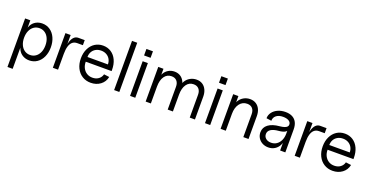

<svg xmlns="http://www.w3.org/2000/svg" viewBox="-32 -1556 5023 2603"><g transform="rotate(20 2480.0 -255.0)"><path d="M146 -170V-330Q146 -385 168.5 -427Q191 -469 232 -492.5Q273 -516 325 -516Q388 -516 437.5 -482Q487 -448 514.5 -387.5Q542 -327 542 -250Q542 -173 514.5 -112.5Q487 -52 437.5 -18Q388 16 325 16Q273 16 232 -7.5Q191 -31 168.5 -73Q146 -115 146 -170ZM80 -500H155V200H80ZM464 -250Q464 -307 444.5 -351Q425 -395 390 -419Q355 -443 310 -443Q265 -443 230 -419Q195 -395 175.5 -351Q156 -307 156 -250Q156 -193 175.5 -149Q195 -105 230 -81Q265 -57 310 -57Q355 -57 390 -81Q425 -105 444.5 -149Q464 -193 464 -250Z M662 -500H737V-335L729 -275Q729 -345 743.5 -395.5Q758 -446 784.5 -473Q811 -500 848 -500H940V-427H858Q818 -427 791 -404.5Q764 -382 750.5 -337.5Q737 -293 737 -228V0H662Z M975 -251Q975 -328 1004 -388.5Q1033 -449 1084.5 -482.5Q1136 -516 1202 -516Q1268 -516 1319 -482.5Q1370 -449 1398 -388Q1426 -327 1426 -248V-230H1053Q1053 -179 1073 -140Q1093 -101 1128.5 -79Q1164 -57 1210 -57Q1262 -57 1298 -83.5Q1334 -110 1345 -154L1423 -144Q1408 -71 1350 -27.5Q1292 16 1211 16Q1142 16 1088.5 -17.5Q1035 -51 1005 -111.5Q975 -172 975 -251ZM1200 -443Q1157 -443 1123.5 -424.5Q1090 -406 1071.5 -373.5Q1053 -341 1053 -298H1348Q1348 -340 1329 -373Q1310 -406 1276.5 -424.5Q1243 -443 1200 -443Z M1546 -710H1621V0H1546Z M1776 -500H1851V0H1776ZM1767 -674H1861V-580H1767Z M2534 -443Q2469 -443 2431.5 -389.5Q2394 -336 2394 -243L2369 -339Q2369 -388 2393 -428.5Q2417 -469 2459 -492.5Q2501 -516 2551 -516Q2600 -516 2636 -493Q2672 -470 2692 -427.5Q2712 -385 2712 -329V0H2637V-329Q2637 -382 2610 -412.5Q2583 -443 2534 -443ZM2001 -500H2076V0H2001ZM2216 -443Q2151 -443 2113.5 -389.5Q2076 -336 2076 -243L2061 -339Q2061 -389 2083.5 -429.5Q2106 -470 2145 -493Q2184 -516 2233 -516Q2281 -516 2317.5 -493Q2354 -470 2374 -427.5Q2394 -385 2394 -329V0H2319V-329Q2319 -382 2292 -412.5Q2265 -443 2216 -443Z M2857 -500H2932V0H2857ZM2848 -674H2942V-580H2848Z M3307 -443Q3239 -443 3198 -388.5Q3157 -334 3157 -243L3142 -339Q3142 -388 3166 -428.5Q3190 -469 3231.5 -492.5Q3273 -516 3323 -516Q3372 -516 3408.5 -493Q3445 -470 3465 -428Q3485 -386 3485 -329V0H3410V-329Q3410 -383 3383 -413Q3356 -443 3307 -443ZM3082 -500H3157V0H3082Z M3605 -141Q3605 -212 3662 -255Q3719 -298 3824 -307Q3865 -311 3890.5 -320Q3916 -329 3928 -343Q3940 -357 3938 -377Q3936 -408 3905 -425.5Q3874 -443 3824 -443Q3763 -443 3727 -414.5Q3691 -386 3691 -338L3618 -348Q3618 -395 3646.5 -433.5Q3675 -472 3724 -494Q3773 -516 3834 -516Q3892 -516 3933 -494.5Q3974 -473 3995 -431.5Q4016 -390 4016 -331V0H3941V-140L3951 -180Q3951 -123 3928.5 -78.5Q3906 -34 3865.5 -9Q3825 16 3773 16Q3726 16 3687.5 -4.5Q3649 -25 3627 -61Q3605 -97 3605 -141ZM3941 -243V-313L3956 -326Q3956 -289 3924.5 -268.5Q3893 -248 3829 -243Q3758 -237 3720.5 -212Q3683 -187 3683 -145Q3683 -106 3712 -81.5Q3741 -57 3788 -57Q3833 -57 3867.5 -80.5Q3902 -104 3921.5 -146.5Q3941 -189 3941 -243Z M4151 -500H4226V-335L4218 -275Q4218 -345 4232.5 -395.5Q4247 -446 4273.5 -473Q4300 -500 4337 -500H4429V-427H4347Q4307 -427 4280 -404.5Q4253 -382 4239.5 -337.5Q4226 -293 4226 -228V0H4151Z M4464 -251Q4464 -328 4493 -388.5Q4522 -449 4573.5 -482.5Q4625 -516 4691 -516Q4757 -516 4808 -482.5Q4859 -449 4887 -388Q4915 -327 4915 -248V-230H4542Q4542 -179 4562 -140Q4582 -101 4617.5 -79Q4653 -57 4699 -57Q4751 -57 4787 -83.5Q4823 -110 4834 -154L4912 -144Q4897 -71 4839 -27.5Q4781 16 4700 16Q4631 16 4577.5 -17.5Q4524 -51 4494 -111.5Q4464 -172 4464 -251ZM4689 -443Q4646 -443 4612.5 -424.5Q4579 -406 4560.5 -373.5Q4542 -341 4542 -298H4837Q4837 -340 4818 -373Q4799 -406 4765.5 -424.5Q4732 -443 4689 -443Z"/></g></svg>

Font: Uncut Sans Variable
Style: Regular
Weight: 400
Designer: Kasper Nordkvist
Foundry: UNCUT.wtf
Version: Version 1.303;Glyphs 3.1.2 (3151)